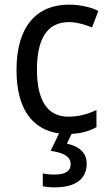

<svg xmlns="http://www.w3.org/2000/svg" viewBox="-20 -566 471 826"><path d="M353 138C353 89 318 63 268 52L288 10C330 8 365 -2 395 -19V-93C360 -76 321 -64 274 -64C184 -64 139 -134 139 -266C139 -401 184 -471 277 -471C308 -471 347 -460 376 -448L403 -519C372 -535 325 -546 276 -546C140 -546 51 -455 51 -265C51 -95 121 -8 234 8L198 83C248 90 284 105 284 140C284 171 260 185 214 185C196 185 177 183 164 180V235C176 238 195 240 216 240C306 240 353 203 353 138Z"/></svg>

Font: Noto Sans Gujarati UI SemiCondensed
Style: Regular
Weight: 400
Width: 4
Designer: Jelle Bosma - Monotype Design Team, Universal Thirst
Foundry: Monotype Imaging Inc.
Version: Version 2.106